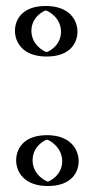

<svg xmlns="http://www.w3.org/2000/svg" viewBox="-20 -571 313 642"><path d="M50 -468C50 -421 89 -382 136 -382C182 -382 219 -419 219 -465C219 -512 180 -551 133 -551C87 -551 50 -514 50 -468ZM54 -35C54 12 93 51 140 51C186 51 223 14 223 -32C223 -79 184 -119 137 -119C91 -119 54 -81 54 -35ZM65 -468C65 -506 95 -536 133 -536C172 -536 204 -504 204 -465C204 -427 174 -397 136 -397C97 -397 65 -429 65 -468ZM69 -35C69 4 101 36 140 36C178 36 208 6 208 -32C208 -71 175 -104 137 -104C99 -104 69 -73 69 -35ZM65 -468C65 -429 97 -397 136 -397C174 -397 204 -427 204 -465C204 -504 172 -536 133 -536C95 -536 65 -506 65 -468ZM69 -35C69 -73 99 -104 137 -104C175 -104 208 -71 208 -32C208 6 178 36 140 36C101 36 69 4 69 -35ZM50 -468C50 -514 87 -551 133 -551C180 -551 219 -512 219 -465C219 -419 182 -382 136 -382C89 -382 50 -421 50 -468ZM54 -35C54 -81 91 -119 137 -119C184 -119 223 -79 223 -32C223 14 186 51 140 51C93 51 54 12 54 -35ZM85 -468C85 -516 129 -536 133 -536C138 -536 184 -514 184 -465C184 -417 140 -397 136 -397C131 -397 85 -419 85 -468ZM89 -35C89 -84 133 -104 137 -104C143 -104 188 -80 188 -32C188 16 144 36 140 36C135 36 89 14 89 -35ZM30 -468C30 -431 55 -382 136 -382C216 -382 239 -429 239 -465C239 -502 214 -551 133 -551C53 -551 30 -504 30 -468ZM34 -35C34 2 59 51 140 51C220 51 243 4 243 -32C243 -69 218 -119 137 -119C57 -119 34 -71 34 -35Z"/></svg>

Font: Blanket
Style: Black
Weight: 900
Foundry: Cannot Into Space Fonts
Version: Version 0.9